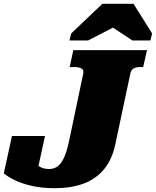

<svg xmlns="http://www.w3.org/2000/svg" viewBox="-49 -974 821 1011"><path d="M389 -585Q394 -607 379 -614Q364 -621 342 -621H318L337 -710H725L705 -621H690Q670 -621 655.5 -614Q641 -607 637 -585L559 -218Q542 -135 499 -83Q456 -31 390.5 -7Q325 17 239 17Q174 17 122 5.5Q70 -6 32 -24Q-6 -42 -29 -61L14 -258H188L145 -61Q129 -66 118 -80.5Q107 -95 103 -110.5Q99 -126 103.5 -135Q108 -144 122 -138Q131 -118 153 -101Q175 -84 210 -84Q234 -84 253 -97Q272 -110 287.5 -142.5Q303 -175 315 -233ZM654 -954H490L326 -798L317 -761H415L599 -856H504L648 -761H743L752 -798Z"/></svg>

Font: Roboto Serif 20pt Black
Style: Italic
Weight: 900
Italic angle: -10°
Version: Version 1.008